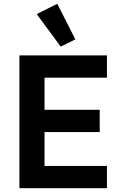

<svg xmlns="http://www.w3.org/2000/svg" viewBox="-20 -989 640 1009"><path d="M173 -915 281 -969 376 -782 299 -744ZM82 0V-698H542V-581H214V-412H504V-295H214V-117H542V0Z"/></svg>

Font: IBM Plex Sans Thai SmBld
Style: Regular
Weight: 600
Designer: Mike Abbink, Paul van der Laan, Pieter van Rosmalen, Ben Mitchell, Mark Frömberg
Foundry: Bold Monday
Version: Version 1.2